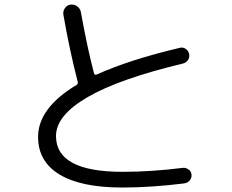

<svg xmlns="http://www.w3.org/2000/svg" viewBox="-20 -799 1040 859"><path d="M527.3 40Q342.8 40 246.6 -18.1Q150.4 -76.2 150.4 -186.5Q150.4 -315.4 322.3 -418.9Q331.1 -423.8 327.1 -435.5Q291 -575.2 263.7 -732.4Q260.7 -749 270.5 -762.7Q280.3 -776.4 295.9 -778.3Q312.5 -780.3 325.7 -770.5Q338.9 -760.7 341.8 -745.1Q370.1 -586.9 400.4 -471.7Q402.3 -461.9 413.1 -465.8Q560.5 -532.2 784.2 -585Q797.9 -588.9 810.5 -580.6Q823.2 -572.3 826.2 -557.6Q829.1 -543 821.3 -530.8Q813.5 -518.6 797.9 -514.6Q512.7 -446.3 371.6 -364.3Q230.5 -282.2 230.5 -190.4Q230.5 -30.3 527.3 -30.3Q657.2 -30.3 796.9 -47.9Q810.5 -49.8 823.2 -41Q835.9 -32.2 836.9 -17.6Q837.9 -2.9 829.1 7.8Q820.3 18.6 804.7 21.5Q656.2 40 527.3 40Z"/></svg>

Font: Rounded-X Mgen+ 1m regular
Style: Regular
Weight: 400
Designer: [Source Han Sans]
Ryoko NISHIZUKA  (kana & ideographs); Paul D. Hunt (Latin, Greek & Cyrillic); Wenlong ZHANG  (bopomofo
Version: Version 1.059.20150602